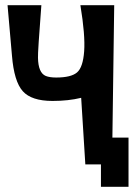

<svg xmlns="http://www.w3.org/2000/svg" viewBox="-20 -541 524 738"><path d="M412 -12H474V177H368V91H308L292 -165Q243 -153 182 -153Q101 -153 67.5 -190.5Q34 -228 26 -327L9 -521H139Q125 -339 126 -319Q127 -261 156 -249Q171 -243 196 -243Q253 -243 276 -262.5Q299 -282 303.5 -344Q308 -406 289 -521H419Z"/></svg>

Font: OpenDyslexic
Style: Bold
Weight: 800
Designer: Abbie Gonzalez
Version: Version 0.920;hotconv 1.0.109;makeotfexe 2.5.65596